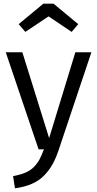

<svg xmlns="http://www.w3.org/2000/svg" viewBox="-20 -809 526 1040"><path d="M117.2 -636.2 81.1 -678.2 214.8 -789.1H270L403.8 -678.2L368.2 -636.2L243.2 -720.2ZM475.1 -525.9 297.9 2.9Q283.2 47.4 264.6 80.6Q246.1 113.8 218.8 141.8Q191.4 169.9 152.1 187Q112.8 204.1 61 210.9L50.8 145Q90.3 137.7 117.4 126.2Q144.5 114.7 163.1 95.9Q181.6 77.1 193.4 55.7Q205.1 34.2 217.8 0H189L11.2 -525.9H101.1L246.1 -61L388.2 -525.9Z"/></svg>

Font: Fira Sans Book
Style: Regular
Weight: 350
Designer: Carrois Corporate & Edenspiekermann AG
Foundry: Carrois Corporate GbR & Edenspiekermann AG
Version: Version 4.203;PS 004.203;hotconv 1.0.88;makeotf.lib2.5.64775